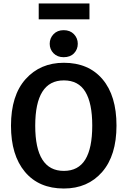

<svg xmlns="http://www.w3.org/2000/svg" viewBox="-20 -1066 731 1101"><path d="M346 15Q203 15 123 -80.5Q43 -176 43 -345Q43 -519 127 -612.5Q211 -706 346 -706Q488 -706 568 -611.5Q648 -517 648 -346Q648 -174 565.5 -79.5Q483 15 346 15ZM346 -86Q429 -86 469 -151Q509 -216 509 -346Q509 -474 469.5 -539.5Q430 -605 346 -605Q182 -605 182 -345Q182 -86 346 -86ZM345 -738Q309 -738 287 -760.5Q265 -783 265 -815Q265 -847 287 -870Q309 -893 345 -893Q382 -893 404 -870Q426 -847 426 -815Q426 -783 404.5 -760.5Q383 -738 345 -738ZM493 -955H202V-1046H493Z"/></svg>

Font: Trujillo Medium
Style: Regular
Weight: 500
Designer: Fira Sans original fonts by bBox Type GmbH, Carrois Corporate GbR, & Edenspiekermann AG / Changes by Cristiano Sobral
Foundry: Fira Sans original fonts by bBox Type GmbH, Carrois Corporate GbR, & Edenspiekermann AG / Changes by Cristiano Sobral
Version: Version 4.301;October 17, 2021;FontCreator 14.0.0.2814 64-bi